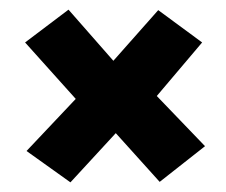

<svg xmlns="http://www.w3.org/2000/svg" viewBox="-20 -399 469 398"><path d="M137 -194 32 -311 122 -379 215 -273 308 -378 399 -311 305 -200 405 -96 311 -22 220 -123 126 -21 35 -86Z"/></svg>

Font: Genos Thin Black
Style: Regular
Weight: 900
Version: Version 1.010